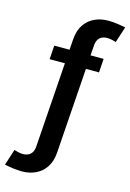

<svg xmlns="http://www.w3.org/2000/svg" viewBox="-212 -760 714 1052"><g transform="rotate(15 145.0 -234.0)"><path d="M10.7 -406.9 15.9 -485.1H296L290.8 -406.9ZM-76 214.7 -46.8 123.6Q-34.5 127.7 -21.4 130.4Q-8.4 133.2 4.4 133.2Q18.4 133.2 31.4 127.8Q44.4 122.4 53.2 109.6Q62 96.7 63.8 74.3L106.8 -544Q110.5 -596.6 133.3 -629.6Q156.2 -662.7 191.2 -678.3Q226.3 -693.9 265.7 -693.9Q289.6 -693.9 315.5 -690.5Q341.4 -687.1 365.5 -682.1L336 -591.1Q324 -595.4 310.8 -598.1Q297.7 -600.9 284.9 -600.9Q270.9 -600.9 258 -595.6Q245.2 -590.4 236.4 -577.4Q227.5 -564.4 225.8 -542L182.8 76.2Q179 128.6 156.1 161.9Q133.1 195.2 98.3 210.8Q63.5 226.4 23.6 226.4Q-0.1 226.4 -26 223.1Q-51.8 219.7 -76 214.7Z"/></g></svg>

Font: Karla
Style: Regular
Weight: 400
Designer: Jonathan Pinhorn
Version: Version 2.004;gftools[0.9.33]